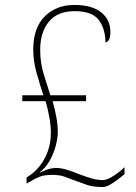

<svg xmlns="http://www.w3.org/2000/svg" viewBox="-20 -743 549 774"><path d="M394 11Q355 11 329.5 2Q304 -7 277 -17Q257 -25 238 -31.5Q219 -38 190 -38Q160 -38 141 -31Q122 -24 103 -12L87 -3V-27L104 -39Q122 -51 141 -75Q160 -99 172.5 -132.5Q185 -166 185 -208Q185 -238 178.5 -272.5Q172 -307 164 -335H70V-359H155Q140 -404 127 -451Q114 -498 114 -543Q114 -630 160 -676.5Q206 -723 280 -723Q350 -723 387.5 -693.5Q425 -664 425 -614Q425 -590 418 -581Q411 -572 405 -572Q405 -626 378.5 -662Q352 -698 281 -698Q212 -698 177 -655.5Q142 -613 142 -542Q142 -489 157 -441.5Q172 -394 183 -359H327V-335H192Q200 -309 206.5 -274.5Q213 -240 213 -211Q213 -186 204.5 -154.5Q196 -123 179.5 -94Q163 -65 139 -48H142Q171 -61 184.5 -63.5Q198 -66 208 -66Q223 -66 241.5 -61Q260 -56 277 -49.5Q294 -43 304 -39Q322 -32 347 -24.5Q372 -17 394 -17Q412 -17 438.5 -34.5Q465 -52 482 -69V-41Q473 -34 457.5 -21.5Q442 -9 424.5 1Q407 11 394 11Z"/></svg>

Font: Noto Serif Lao SemiCondensed Thin
Style: Regular
Weight: 100
Width: 4
Designer: Monotype Design Team
Foundry: Monotype Imaging Inc.
Version: Version 2.003; ttfautohint (v1.8.4.7-5d5b)